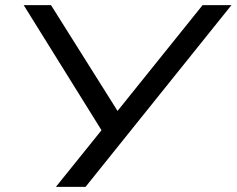

<svg xmlns="http://www.w3.org/2000/svg" viewBox="-20 -725 918 745"><path d="M197 0 383 -231 388 -197 72 -705H178L444 -282H426L766 -705H878L312 0Z"/></svg>

Font: Nunito Sans 10pt Expanded
Style: Italic
Weight: 400
Width: 7
Italic angle: -9°
Designer: Vernon Adams
Foundry: Vernon Adams
Version: Version 3.101;gftools[0.9.27]